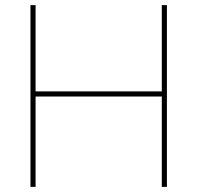

<svg xmlns="http://www.w3.org/2000/svg" viewBox="-20 -730 771 750"><path d="M632 -710V0H612V-353H119V0H99V-710H119V-373H612V-710Z"/></svg>

Font: Raleway Thin Thin
Style: Regular
Weight: 250
Version: Version 4.026